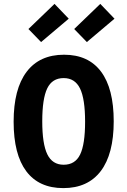

<svg xmlns="http://www.w3.org/2000/svg" viewBox="-20 -951 654 986"><path d="M309 -670Q434 -670 499 -583Q564 -496 564 -328Q564 -160 497.5 -72.5Q431 15 305 15Q180 15 115 -71.5Q50 -158 50 -326Q50 -494 116.5 -582Q183 -670 309 -670ZM307 -550Q248 -550 222.5 -497Q197 -444 197 -328Q197 -212 223 -158.5Q249 -105 307 -105Q366 -105 391.5 -157.5Q417 -210 417 -326Q417 -443 391 -496.5Q365 -550 307 -550ZM191 -735 126 -802 260 -931 333 -855ZM426 -735 361 -802 495 -931 568 -855Z"/></svg>

Font: Intel One Mono
Style: Bold
Weight: 700
Monospace: yes
Designer: Fred Shallcrass
Foundry: Frere-Jones Type LLC
Version: Version 1.400;hotconv 1.1.0;makeotfexe 2.6.0;FJTRelease1.4